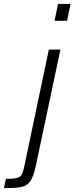

<svg xmlns="http://www.w3.org/2000/svg" viewBox="-118 -763 380 979"><path d="M160 -657 178 -743H242L224 -657ZM-98 196 -88 149Q-52 149 -34 145Q-16 141 -8.5 129Q-1 117 4 94L131 -510H190L66 76Q59 111 50.5 133Q42 155 31 168Q20 181 2.5 187Q-15 193 -39 194.5Q-63 196 -98 196Z"/></svg>

Font: Saira SemiCondensed Light
Style: Italic
Weight: 300
Width: 4
Italic angle: -12°
Designer: Hector Gatti with collaboration of the Omnibus-Type team
Foundry: Omnibus-Type
Version: Version 1.101